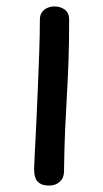

<svg xmlns="http://www.w3.org/2000/svg" viewBox="-20 -562 319 597"><path d="M104 -501Q104 -515 110.5 -524Q117 -533 127.5 -537.5Q138 -542 149 -542Q168 -542 181.5 -532Q195 -522 195 -501Q195 -429 193 -373Q191 -317 188 -266Q185 -215 182.5 -158.5Q180 -102 179 -28Q179 -9 166 3Q153 15 133 15Q114 15 103.5 8Q93 1 89.5 -10.5Q86 -22 86 -37Q86 -46 88 -82Q90 -118 92.5 -170.5Q95 -223 97.5 -283Q100 -343 102 -400Q104 -457 104 -501Z"/></svg>

Font: Playpen Sans Hebrew
Style: Regular
Weight: 400
Designer: Tom Grace, Laura Meseguer, Veronika Burian, José Scaglione
Foundry: TypeTogether
Version: Version 2.000